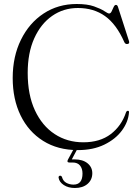

<svg xmlns="http://www.w3.org/2000/svg" viewBox="-20 -734 697 960"><path d="M625 -172.5Q621.5 -124.5 589.5 -81.2Q557.5 -38 501.5 -10.8Q445.5 16.5 369.5 16.5Q269 16.5 195.8 -29.5Q122.5 -75.5 83 -156.8Q43.5 -238 43.5 -344Q43.5 -451.5 84.8 -535.2Q126 -619 198.2 -666.5Q270.5 -714 363.5 -714Q416.5 -714 450 -702.2Q483.5 -690.5 501.5 -678.5Q519.5 -666.5 525.5 -666.5Q533 -666.5 538.2 -677.2Q543.5 -688 548.2 -698.8Q553 -709.5 559.5 -709.5Q567 -709.5 570 -699L625 -528.5Q629 -515 617 -514Q606.5 -512.5 601.5 -523.5Q562 -613 505.2 -653.5Q448.5 -694 369.5 -694Q297.5 -694 240.8 -654.5Q184 -615 151.2 -542.2Q118.5 -469.5 118.5 -369.5Q118.5 -260 154.5 -182.5Q190.5 -105 253.2 -63.8Q316 -22.5 396.5 -22.5Q480 -22.5 533.8 -63.5Q587.5 -104.5 610 -172Q613.5 -180.5 620 -180Q625.5 -179.5 625 -172.5ZM356 -3H374L339 63Q345 63 353 63Q394 63 417.8 82.5Q441.5 102 441.5 132Q441.5 165 417.8 185.5Q394 206 354.5 206Q321.5 206 299 191.2Q276.5 176.5 273 155Q272 145.5 280 144.5Q287 144 290 151.5Q295.5 171.5 311.8 180.2Q328 189 347.5 189Q392.5 189 392.5 133.5Q392.5 109 380.2 93.8Q368 78.5 343 78.5H327Q312.5 78.5 319.5 64.5Z"/></svg>

Font: Fraunces 72pt S000 Light
Style: Regular
Weight: 300
Version: Version 1.000; ttfautohint (v1.8.3)